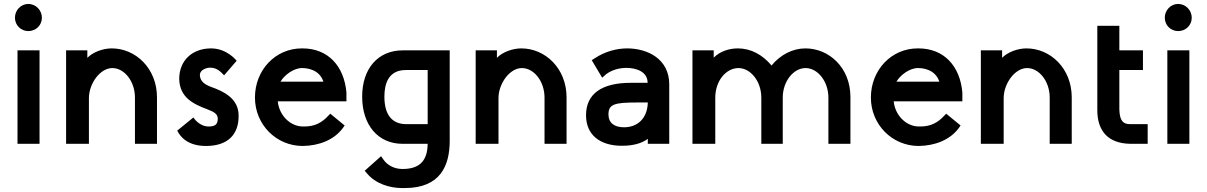

<svg xmlns="http://www.w3.org/2000/svg" viewBox="-20 -731 6135 976"><path d="M193 -641C193 -679 162 -711 124 -711C86 -711 56 -679 56 -641C56 -603 86 -573 124 -573C162 -573 193 -602 193 -641ZM69 -475V0H181V-475Z M316 0H432V-234C433 -307 489 -385 551 -385C612 -385 666 -318 666 -235V0H778V-236C778 -383 670 -485 548 -485C503 -485 452 -466 424 -437V-475H316Z M1183 -422C1183 -422 1135 -485 1053 -485C957 -485 891 -423 891 -330C893 -235 963 -202 1035 -175C1072 -161 1087 -150 1087 -126C1086 -99 1074 -88 1041 -88C991 -88 963 -134 963 -134L881 -67C897 -34 936 11 1027 11C1138 11 1193 -47 1193 -141V-143C1193 -230 1119 -266 1051 -290C1012 -305 997 -323 996 -350C996 -374 1026 -387 1048 -387C1076 -387 1095 -375 1119 -348Z M1406 -316C1426 -350 1473 -385 1515 -385C1540 -385 1603 -379 1624 -316ZM1659 -153 1648 -142C1618 -109 1581 -88 1528 -88H1520C1456 -88 1399 -144 1392 -216H1741V-261C1729 -396 1647 -485 1518 -485H1514C1380 -485 1276 -375 1276 -235C1276 -98 1384 11 1519 11C1602 10 1678 -20 1722 -79L1732 -93Z M2026 0H2154C2153 94 2105 128 2026 128C1984 128 1949 109 1929 80L1917 63L1834 137L1845 150C1889 203 1961 225 2024 225H2037C2221 225 2266 108 2266 -15V-475H2027C1903 -475 1821 -384 1821 -240C1821 -94 1903 0 2026 0ZM2154 -100H2043C1974 -101 1934 -146 1934 -240C1934 -306 1955 -375 2043 -375H2154Z M2398 0H2514V-234C2515 -307 2571 -385 2633 -385C2694 -385 2748 -318 2748 -235V0H2860V-236C2860 -383 2752 -485 2630 -485C2585 -485 2534 -466 2506 -437V-475H2398Z M3273 -210C3271 -131 3223 -84 3152 -84C3102 -84 3073 -107 3073 -149C3073 -201 3103 -210 3216 -210ZM3382 -302C3382 -432 3271 -485 3168 -485C3116 -485 3056 -470 3002 -434L2988 -425L3041 -336L3058 -351C3073 -364 3109 -385 3162 -386C3211 -386 3272 -369 3272 -310H3186C3040 -310 2959 -255 2959 -145C2959 -47 3028 10 3141 10C3199 10 3241 -2 3273 -25V0H3382Z M3500 0H3616V-234C3616 -322 3672 -385 3734 -385C3795 -385 3850 -318 3850 -235V0H3959V-235C3959 -317 4013 -385 4075 -385C4136 -385 4191 -318 4191 -235V0H4303V-240C4302 -387 4195 -485 4074 -485C4010 -485 3947 -453 3902 -398C3855 -454 3796 -485 3731 -485C3686 -485 3640 -470 3608 -438V-475H3500Z M4537 -316C4557 -350 4604 -385 4646 -385C4671 -385 4734 -379 4755 -316ZM4790 -153 4779 -142C4749 -109 4712 -88 4659 -88H4651C4587 -88 4530 -144 4523 -216H4872V-261C4860 -396 4778 -485 4649 -485H4645C4511 -485 4407 -375 4407 -235C4407 -98 4515 11 4650 11C4733 10 4809 -20 4853 -79L4863 -93Z M4966 0H5082V-234C5083 -307 5139 -385 5201 -385C5262 -385 5316 -318 5316 -235V0H5428V-236C5428 -383 5320 -485 5198 -485C5153 -485 5102 -466 5074 -437V-475H4966Z M5558 -600V-171C5558 -65 5613 -2 5725 0H5814V-100H5725C5691 -100 5672 -114 5670 -174V-375H5790V-475H5670V-600Z M6038 -641C6038 -679 6007 -711 5969 -711C5931 -711 5901 -679 5901 -641C5901 -603 5931 -573 5969 -573C6007 -573 6038 -602 6038 -641ZM5914 -475V0H6026V-475Z"/></svg>

Font: Mint Spirit No2
Style: Bold
Weight: 700
Designer: HARENDAL Hirwen
Foundry: Arkandis Digital Foundry.
Version: Version 1.004;FFEdit